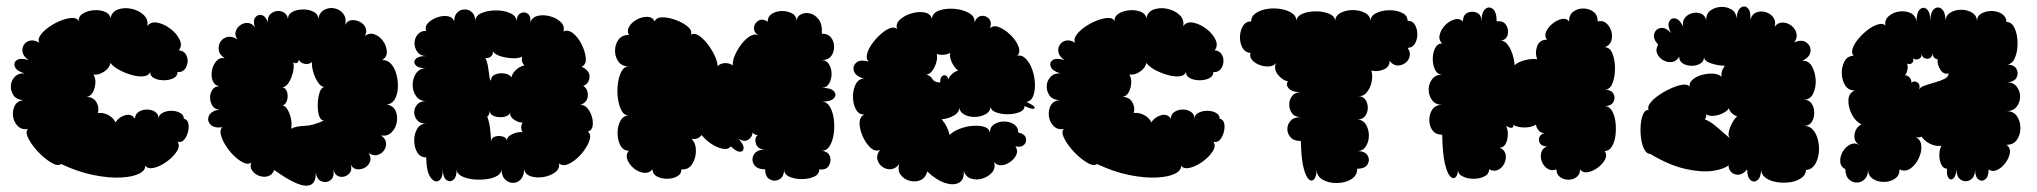

<svg xmlns="http://www.w3.org/2000/svg" viewBox="-20 -563 6472 610"><path d="M174 -42Q166 -35 151 -42Q136 -49 118.5 -64Q101 -79 87 -97Q73 -115 67 -130.5Q61 -146 69 -153Q49 -150 36.5 -162.5Q24 -175 21.5 -193Q19 -211 26.5 -226.5Q34 -242 54 -245Q33 -246 23.5 -259.5Q14 -273 14.5 -289.5Q15 -306 26.5 -318.5Q38 -331 58 -330Q33 -337 27.5 -350.5Q22 -364 33.5 -372Q45 -380 71 -372Q55 -383 52 -396Q49 -409 55.5 -420Q62 -431 75.5 -434Q89 -437 105 -427Q99 -437 108 -450.5Q117 -464 134.5 -476.5Q152 -489 172 -497Q192 -505 208 -506Q224 -507 230 -496Q229 -511 243.5 -520Q258 -529 278 -530.5Q298 -532 313.5 -525.5Q329 -519 331 -505Q335 -526 355 -533Q375 -540 398 -535Q421 -530 436.5 -515.5Q452 -501 448 -480Q459 -495 480 -491Q501 -487 521 -472Q541 -457 550.5 -437.5Q560 -418 548 -403Q563 -402 570 -391Q577 -380 576 -366.5Q575 -353 567 -343Q559 -333 544 -334Q544 -321 531 -314.5Q518 -308 500.5 -308Q483 -308 470 -314.5Q457 -321 457 -334Q452 -322 435.5 -320.5Q419 -319 398 -325Q377 -331 358.5 -341Q340 -351 331 -363Q328 -347 311 -335.5Q294 -324 277 -326Q284 -315 283 -299Q282 -283 275 -270Q268 -257 255 -255Q277 -255 286.5 -238Q296 -221 291 -204Q308 -206 324 -197.5Q340 -189 347 -174Q356 -190 376.5 -196.5Q397 -203 409 -186Q409 -200 420.5 -207.5Q432 -215 447 -215Q462 -215 473 -207.5Q484 -200 484 -186Q484 -198 496.5 -204.5Q509 -211 524.5 -211Q540 -211 552 -204.5Q564 -198 564 -186Q576 -183 578.5 -170.5Q581 -158 577 -143Q573 -128 564.5 -118.5Q556 -109 544 -113Q553 -100 542 -82.5Q531 -65 510.5 -50Q490 -35 470 -30Q450 -25 441 -37Q443 -22 422.5 -11.5Q402 -1 364 1Q326 3 276.5 -7Q227 -17 174 -42Z M851 -23Q846 -8 832.5 -3.5Q819 1 804.5 -4Q790 -9 781.5 -20.5Q773 -32 778 -47Q769 -39 754 -46Q739 -53 723.5 -68Q708 -83 696.5 -101.5Q685 -120 681.5 -136Q678 -152 687 -159Q660 -155 648.5 -167.5Q637 -180 644 -195.5Q651 -211 678 -215Q663 -215 655.5 -226Q648 -237 647.5 -251.5Q647 -266 654.5 -277.5Q662 -289 677 -289Q661 -292 655.5 -307Q650 -322 653.5 -339.5Q657 -357 667.5 -369Q678 -381 694 -378Q677 -389 675 -404Q673 -419 680.5 -430.5Q688 -442 702.5 -445.5Q717 -449 734 -438Q725 -451 729 -463.5Q733 -476 744 -483.5Q755 -491 768 -490Q781 -489 790 -476Q783 -497 791 -507.5Q799 -518 811.5 -515Q824 -512 832 -491Q829 -507 837 -516Q845 -525 857.5 -527.5Q870 -530 881 -524Q892 -518 895 -503Q895 -518 909.5 -525.5Q924 -533 943 -533Q962 -533 976.5 -525.5Q991 -518 991 -503Q995 -524 1010.5 -532Q1026 -540 1043 -536.5Q1060 -533 1070.5 -519.5Q1081 -506 1077 -484Q1084 -498 1097.5 -499Q1111 -500 1123.5 -493.5Q1136 -487 1141.5 -475Q1147 -463 1139 -449Q1155 -460 1171 -453.5Q1187 -447 1197.5 -432Q1208 -417 1209 -399.5Q1210 -382 1194 -372Q1211 -373 1222.5 -360Q1234 -347 1239.5 -326.5Q1245 -306 1244 -284.5Q1243 -263 1234.5 -248Q1226 -233 1209 -231Q1230 -227 1237 -210.5Q1244 -194 1240.5 -174.5Q1237 -155 1223.5 -142Q1210 -129 1190 -133Q1205 -123 1206.5 -109.5Q1208 -96 1200 -85Q1192 -74 1179 -70.5Q1166 -67 1151 -77Q1160 -63 1156 -50.5Q1152 -38 1140.5 -31Q1129 -24 1115.5 -25Q1102 -26 1094 -40Q1100 -21 1088 -10Q1076 1 1060.5 -1.5Q1045 -4 1039 -24Q1043 0 1030 9.5Q1017 19 1001.5 13Q986 7 983 -16Q985 27 953 27Q921 27 851 -23ZM1009 -180Q998 -181 993.5 -196Q989 -211 989.5 -231.5Q990 -252 995 -268Q1000 -284 1010 -287Q1000 -287 990.5 -301Q981 -315 975.5 -333.5Q970 -352 971 -366Q962 -358 949 -360Q936 -362 929 -373Q928 -365 923 -363Q918 -361 912 -365Q915 -351 910.5 -332.5Q906 -314 897 -300Q888 -286 877 -286Q889 -283 892.5 -269Q896 -255 891 -241.5Q886 -228 873 -228Q884 -230 892.5 -216.5Q901 -203 904.5 -185Q908 -167 905 -154Q919 -162 947 -163Q975 -164 1009 -180Z M1334 -63Q1315 -63 1305.5 -79Q1296 -95 1296 -116.5Q1296 -138 1305.5 -154Q1315 -170 1334 -170Q1315 -170 1305.5 -181Q1296 -192 1296 -206Q1296 -220 1305.5 -231Q1315 -242 1334 -242Q1313 -242 1302 -257.5Q1291 -273 1291 -293.5Q1291 -314 1302 -330Q1313 -346 1334 -346Q1309 -346 1300.5 -356Q1292 -366 1300.5 -375.5Q1309 -385 1334 -385Q1316 -385 1306.5 -397.5Q1297 -410 1297 -425.5Q1297 -441 1306.5 -453Q1316 -465 1334 -465Q1329 -479 1340.5 -490.5Q1352 -502 1369.5 -508Q1387 -514 1402.5 -511.5Q1418 -509 1423 -495Q1423 -514 1433 -523.5Q1443 -533 1456.5 -533Q1470 -533 1480 -523.5Q1490 -514 1490 -495Q1490 -513 1510 -521.5Q1530 -530 1556 -530Q1582 -530 1601.5 -521Q1621 -512 1621 -495Q1622 -515 1634 -521Q1646 -527 1656.5 -519.5Q1667 -512 1665 -491Q1670 -508 1688 -512.5Q1706 -517 1727 -511.5Q1748 -506 1761.5 -493Q1775 -480 1770 -463Q1785 -470 1801 -457Q1817 -444 1828 -422Q1839 -400 1841 -379Q1843 -358 1828 -351Q1855 -338 1853 -317.5Q1851 -297 1833 -290Q1849 -280 1847.5 -258Q1846 -236 1819 -228Q1832 -233 1843 -222.5Q1854 -212 1859.5 -195.5Q1865 -179 1863 -164Q1861 -149 1848 -145Q1858 -136 1854 -121Q1850 -106 1838.5 -89Q1827 -72 1811.5 -58.5Q1796 -45 1781 -40Q1766 -35 1756 -44Q1759 -27 1743.5 -15.5Q1728 -4 1706 -0.5Q1684 3 1666 -3Q1648 -9 1645 -26Q1645 -4 1634.5 7Q1624 18 1610 18Q1596 18 1585 7.5Q1574 -3 1573 -25Q1573 -12 1559 -4Q1545 4 1523.5 6.5Q1502 9 1481 6.5Q1460 4 1445.5 -4Q1431 -12 1431 -25Q1431 0 1420 8.5Q1409 17 1398 8.5Q1387 0 1387 -25Q1387 3 1374.5 11Q1362 19 1348.5 1.5Q1335 -16 1334 -63ZM1540 -307Q1540 -321 1553.5 -326.5Q1567 -332 1583 -329.5Q1599 -327 1605 -317Q1607 -330 1620 -341.5Q1633 -353 1646 -355Q1635 -367 1639 -383Q1627 -377 1607.5 -378Q1588 -379 1570 -384.5Q1552 -390 1546 -400Q1547 -389 1539 -383Q1531 -377 1522 -379Q1528 -368 1530.5 -350.5Q1533 -333 1535 -320Q1537 -307 1540 -307ZM1540 -112Q1540 -125 1552.5 -129Q1565 -133 1578 -129Q1591 -125 1591 -113Q1588 -127 1606 -136Q1624 -145 1640 -143Q1632 -158 1640 -174Q1627 -173 1613 -183Q1599 -193 1601 -205Q1596 -194 1580 -191.5Q1564 -189 1550 -194Q1536 -199 1536 -213Q1536 -198 1528 -192Q1534 -177 1536.5 -158.5Q1539 -140 1539.5 -126Q1540 -112 1540 -112Z M2591 -456Q2611 -456 2620.5 -443.5Q2630 -431 2630 -414Q2630 -397 2620.5 -384.5Q2611 -372 2591 -372Q2606 -372 2614 -358.5Q2622 -345 2622 -328Q2622 -311 2614 -297.5Q2606 -284 2591 -284Q2620 -284 2629.5 -273Q2639 -262 2629.5 -251Q2620 -240 2591 -240Q2607 -240 2616.5 -224Q2626 -208 2629 -185Q2632 -162 2629 -139Q2626 -116 2616.5 -100Q2607 -84 2591 -84Q2612 -81 2617 -65.5Q2622 -50 2613 -36Q2604 -22 2583 -25Q2583 -9 2566 -1.5Q2549 6 2527 6Q2505 6 2488 -1.5Q2471 -9 2471 -25Q2471 -1 2456 7Q2441 15 2426 7Q2411 -1 2411 -25Q2384 -25 2375 -41Q2366 -57 2375.5 -72.5Q2385 -88 2412 -88Q2388 -88 2382 -105.5Q2376 -123 2387 -134Q2377 -134 2371 -142Q2370 -127 2357 -119Q2344 -111 2326 -122Q2343 -104 2342.5 -92.5Q2342 -81 2330.5 -81Q2319 -81 2302 -98Q2293 -87 2275.5 -90.5Q2258 -94 2240 -106Q2222 -118 2209 -134Q2197 -118 2177 -122Q2191 -108 2191 -84Q2191 -60 2179 -41.5Q2167 -23 2145 -25Q2145 -10 2131 -2.5Q2117 5 2099 5Q2081 5 2067 -2.5Q2053 -10 2053 -25Q2042 -12 2025.5 -14Q2009 -16 1994.5 -27.5Q1980 -39 1973.5 -55Q1967 -71 1978 -84Q1960 -84 1951 -101Q1942 -118 1942 -140Q1942 -162 1951 -179Q1960 -196 1978 -196Q1963 -196 1954.5 -212Q1946 -228 1943 -251Q1940 -274 1943 -297Q1946 -320 1954.5 -336Q1963 -352 1978 -352Q1956 -352 1945 -367Q1934 -382 1934 -402Q1934 -422 1945 -437Q1956 -452 1978 -452Q1971 -466 1979.5 -479.5Q1988 -493 2004.5 -501.5Q2021 -510 2037 -509.5Q2053 -509 2060 -495Q2065 -508 2084.5 -508Q2104 -508 2127 -499.5Q2150 -491 2165 -478.5Q2180 -466 2175 -453Q2186 -459 2199.5 -450.5Q2213 -442 2226.5 -425Q2240 -408 2249.5 -388.5Q2259 -369 2260 -353Q2269 -362 2283.5 -362.5Q2298 -363 2308 -355Q2307 -370 2315.5 -389Q2324 -408 2337 -424.5Q2350 -441 2364.5 -449Q2379 -457 2390 -450Q2374 -461 2375.5 -475.5Q2377 -490 2390 -497.5Q2403 -505 2419 -494Q2419 -511 2433 -519.5Q2447 -528 2465 -528Q2483 -528 2497 -520Q2511 -512 2511 -495Q2511 -510 2524 -517Q2537 -524 2553 -520.5Q2569 -517 2581 -501.5Q2593 -486 2591 -456Z M2926 -18Q2920 3 2904 9.5Q2888 16 2870.5 11.5Q2853 7 2842 -7Q2831 -21 2837 -42Q2826 -27 2811 -25.5Q2796 -24 2783.5 -33Q2771 -42 2767.5 -56.5Q2764 -71 2776 -87Q2761 -80 2746 -93.5Q2731 -107 2721 -129.5Q2711 -152 2711 -172Q2711 -192 2726 -199Q2708 -199 2699 -216Q2690 -233 2690 -256Q2690 -279 2699 -296Q2708 -313 2725 -313Q2698 -321 2693 -337Q2688 -353 2700.5 -364Q2713 -375 2740 -367Q2731 -375 2734.5 -390.5Q2738 -406 2750 -423Q2762 -440 2777 -453.5Q2792 -467 2806.5 -473Q2821 -479 2830 -471Q2825 -488 2839.5 -501Q2854 -514 2876 -520.5Q2898 -527 2917 -523.5Q2936 -520 2941 -503Q2942 -522 2963.5 -529.5Q2985 -537 3011.5 -535Q3038 -533 3058 -522Q3078 -511 3076 -492Q3084 -511 3098.5 -512.5Q3113 -514 3122.5 -503Q3132 -492 3125 -473Q3136 -484 3154.5 -476.5Q3173 -469 3190.5 -452Q3208 -435 3215.5 -416Q3223 -397 3212 -386Q3227 -389 3239.5 -376Q3252 -363 3259.5 -342Q3267 -321 3268 -298.5Q3269 -276 3263 -259Q3257 -242 3241 -239Q3270 -226 3267 -219.5Q3264 -213 3235 -226Q3235 -213 3218.5 -206.5Q3202 -200 3181 -200Q3160 -200 3143.5 -206.5Q3127 -213 3127 -226Q3127 -209 3112 -200.5Q3097 -192 3077.5 -191.5Q3058 -191 3043 -199.5Q3028 -208 3028 -224Q3029 -207 3011.5 -196.5Q2994 -186 2972 -184Q2982 -172 2988.5 -158.5Q2995 -145 2997 -134Q3007 -145 3027 -153Q3047 -161 3068 -163Q3089 -165 3105.5 -160.5Q3122 -156 3125 -142Q3125 -159 3138.5 -168Q3152 -177 3170 -177Q3188 -177 3201.5 -168Q3215 -159 3215 -142Q3235 -138 3239 -125.5Q3243 -113 3234 -103.5Q3225 -94 3206 -98Q3215 -85 3209 -71.5Q3203 -58 3189.5 -48.5Q3176 -39 3161.5 -38Q3147 -37 3138 -49Q3144 -30 3132.5 -16Q3121 -2 3102 4Q3083 10 3065.5 4.5Q3048 -1 3042 -20Q3044 7 3027.5 17Q3011 27 2983.5 18.5Q2956 10 2926 -18ZM2967 -301Q2967 -321 2978 -323.5Q2989 -326 2993 -311Q2996 -320 3005 -328Q3014 -336 3024 -339Q3012 -348 3004 -365Q2996 -382 2999 -395Q2990 -390 2977.5 -389Q2965 -388 2956 -392Q2959 -381 2955 -366Q2951 -351 2942.5 -339Q2934 -327 2923 -326Q2936 -323 2942.5 -312Q2949 -301 2967 -301Z M3465 -42Q3457 -35 3442 -42Q3427 -49 3409.5 -64Q3392 -79 3378 -97Q3364 -115 3358 -130.5Q3352 -146 3360 -153Q3340 -150 3327.5 -162.5Q3315 -175 3312.5 -193Q3310 -211 3317.5 -226.5Q3325 -242 3345 -245Q3324 -246 3314.5 -259.5Q3305 -273 3305.5 -289.5Q3306 -306 3317.5 -318.5Q3329 -331 3349 -330Q3324 -337 3318.5 -350.5Q3313 -364 3324.5 -372Q3336 -380 3362 -372Q3346 -383 3343 -396Q3340 -409 3346.5 -420Q3353 -431 3366.5 -434Q3380 -437 3396 -427Q3390 -437 3399 -450.5Q3408 -464 3425.5 -476.5Q3443 -489 3463 -497Q3483 -505 3499 -506Q3515 -507 3521 -496Q3520 -511 3534.5 -520Q3549 -529 3569 -530.5Q3589 -532 3604.5 -525.5Q3620 -519 3622 -505Q3626 -526 3646 -533Q3666 -540 3689 -535Q3712 -530 3727.5 -515.5Q3743 -501 3739 -480Q3750 -495 3771 -491Q3792 -487 3812 -472Q3832 -457 3841.5 -437.5Q3851 -418 3839 -403Q3854 -402 3861 -391Q3868 -380 3867 -366.5Q3866 -353 3858 -343Q3850 -333 3835 -334Q3835 -321 3822 -314.5Q3809 -308 3791.5 -308Q3774 -308 3761 -314.5Q3748 -321 3748 -334Q3743 -322 3726.5 -320.5Q3710 -319 3689 -325Q3668 -331 3649.5 -341Q3631 -351 3622 -363Q3619 -347 3602 -335.5Q3585 -324 3568 -326Q3575 -315 3574 -299Q3573 -283 3566 -270Q3559 -257 3546 -255Q3568 -255 3577.5 -238Q3587 -221 3582 -204Q3599 -206 3615 -197.5Q3631 -189 3638 -174Q3647 -190 3667.5 -196.5Q3688 -203 3700 -186Q3700 -200 3711.5 -207.5Q3723 -215 3738 -215Q3753 -215 3764 -207.5Q3775 -200 3775 -186Q3775 -198 3787.5 -204.5Q3800 -211 3815.5 -211Q3831 -211 3843 -204.5Q3855 -198 3855 -186Q3867 -183 3869.5 -170.5Q3872 -158 3868 -143Q3864 -128 3855.5 -118.5Q3847 -109 3835 -113Q3844 -100 3833 -82.5Q3822 -65 3801.5 -50Q3781 -35 3761 -30Q3741 -25 3732 -37Q3734 -22 3713.5 -11.5Q3693 -1 3655 1Q3617 3 3567.5 -7Q3518 -17 3465 -42Z M4113 -115Q4091 -115 4080.5 -126.5Q4070 -138 4070 -153Q4070 -168 4080.5 -179.5Q4091 -191 4113 -191Q4094 -191 4085 -203Q4076 -215 4076 -230.5Q4076 -246 4085 -258Q4094 -270 4113 -270Q4085 -270 4074.5 -282Q4064 -294 4072 -304Q4053 -309 4039.5 -326.5Q4026 -344 4034 -363Q4027 -353 4012 -352Q3997 -351 3982 -356.5Q3967 -362 3958 -372.5Q3949 -383 3953 -395Q3936 -396 3927.5 -411Q3919 -426 3919.5 -446Q3920 -466 3929 -480.5Q3938 -495 3955 -495Q3955 -511 3969.5 -521Q3984 -531 4005.5 -534.5Q4027 -538 4048.5 -534.5Q4070 -531 4084.5 -521.5Q4099 -512 4099 -495Q4099 -511 4117.5 -519Q4136 -527 4160.5 -527Q4185 -527 4203.5 -519Q4222 -511 4222 -495Q4222 -513 4239 -522Q4256 -531 4278 -531Q4300 -531 4317 -522Q4334 -513 4334 -495Q4334 -512 4351.5 -521Q4369 -530 4392.5 -530.5Q4416 -531 4434 -522.5Q4452 -514 4452 -497Q4468 -497 4475.5 -484Q4483 -471 4483 -454Q4483 -437 4475 -424Q4467 -411 4452 -411Q4462 -397 4458.5 -383.5Q4455 -370 4443.5 -362Q4432 -354 4418.5 -355Q4405 -356 4395 -370Q4395 -350 4375.5 -342Q4356 -334 4337 -339Q4342 -321 4337.5 -301.5Q4333 -282 4322 -269Q4311 -256 4295 -258Q4311 -257 4318.5 -245.5Q4326 -234 4325.5 -219Q4325 -204 4316.5 -193.5Q4308 -183 4292 -183Q4310 -183 4319.5 -167.5Q4329 -152 4329 -132.5Q4329 -113 4319.5 -98Q4310 -83 4292 -83Q4317 -83 4325 -69Q4333 -55 4325 -41Q4317 -27 4292 -27Q4292 -5 4273 6.5Q4254 18 4228 18.5Q4202 19 4182.5 8Q4163 -3 4163 -25Q4163 -3 4155.5 6Q4148 15 4138.5 7Q4129 -1 4121.5 -30Q4114 -59 4113 -115Z M4562 -135Q4541 -135 4531 -149Q4521 -163 4521 -182Q4521 -201 4531 -215.5Q4541 -230 4562 -230Q4541 -230 4530 -244.5Q4519 -259 4519 -278Q4519 -297 4530 -311.5Q4541 -326 4562 -326Q4547 -326 4539.5 -341Q4532 -356 4532 -375.5Q4532 -395 4539.5 -410Q4547 -425 4562 -425Q4550 -436 4554 -452.5Q4558 -469 4571 -482.5Q4584 -496 4600 -501Q4616 -506 4628 -495Q4628 -516 4642.5 -522.5Q4657 -529 4672 -522.5Q4687 -516 4687 -495Q4687 -525 4699 -534.5Q4711 -544 4723 -534.5Q4735 -525 4735 -495Q4756 -498 4765 -483.5Q4774 -469 4770 -452.5Q4766 -436 4745 -433Q4757 -436 4767.5 -424Q4778 -412 4784.5 -393Q4791 -374 4792 -356Q4805 -367 4825.5 -372Q4846 -377 4864 -375Q4856 -394 4863.5 -415.5Q4871 -437 4895 -437Q4886 -448 4892 -462Q4898 -476 4912 -487.5Q4926 -499 4941 -502.5Q4956 -506 4965 -495Q4965 -516 4978.5 -526Q4992 -536 5010 -536Q5028 -536 5042 -526Q5056 -516 5056 -495Q5072 -499 5083.5 -489Q5095 -479 5099.5 -463Q5104 -447 5099 -432.5Q5094 -418 5078 -413Q5095 -413 5103 -392.5Q5111 -372 5111 -345.5Q5111 -319 5103 -298.5Q5095 -278 5078 -278Q5099 -278 5106 -265Q5113 -252 5106 -239Q5099 -226 5078 -226Q5092 -226 5101 -211.5Q5110 -197 5112.5 -175.5Q5115 -154 5112.5 -133Q5110 -112 5101 -97.5Q5092 -83 5078 -83Q5087 -71 5079.5 -56.5Q5072 -42 5056.5 -30.5Q5041 -19 5025 -16Q5009 -13 5000 -25Q5000 -9 4989 -0.5Q4978 8 4963 8Q4948 8 4936.5 -0.5Q4925 -9 4925 -25Q4910 -19 4897.5 -26.5Q4885 -34 4879 -48.5Q4873 -63 4876.5 -77.5Q4880 -92 4895 -98Q4879 -98 4873 -107Q4867 -116 4870.5 -126.5Q4874 -137 4887 -140Q4876 -140 4868.5 -148.5Q4861 -157 4860 -167Q4845 -158 4824 -158Q4803 -158 4788 -166Q4789 -158 4783 -157Q4777 -156 4765 -163Q4771 -151 4770.5 -134.5Q4770 -118 4763.5 -106Q4757 -94 4745 -94Q4761 -86 4763.5 -72Q4766 -58 4759.5 -44Q4753 -30 4740 -23.5Q4727 -17 4711 -25Q4711 -10 4696 -2.5Q4681 5 4661.5 5Q4642 5 4627 -2.5Q4612 -10 4612 -25Q4612 -7 4604.5 0Q4597 7 4587.5 -2.5Q4578 -12 4570.5 -43.5Q4563 -75 4562 -135Z M5223 -74Q5212 -74 5204.5 -87.5Q5197 -101 5194 -122Q5191 -143 5192.5 -164Q5194 -185 5200 -199.5Q5206 -214 5218 -214Q5213 -223 5223 -236Q5233 -249 5251.5 -261.5Q5270 -274 5290.5 -283Q5311 -292 5327 -294Q5343 -296 5348 -287Q5346 -300 5357.5 -310Q5369 -320 5387 -325Q5405 -330 5422.5 -329Q5440 -328 5450 -319Q5446 -335 5460 -354Q5435 -355 5414 -362.5Q5393 -370 5394 -383Q5394 -368 5382 -361Q5370 -354 5354.5 -354Q5339 -354 5327 -361Q5315 -368 5315 -383Q5306 -368 5292 -366Q5278 -364 5264.5 -371.5Q5251 -379 5245 -392.5Q5239 -406 5248 -421Q5231 -440 5235.5 -455.5Q5240 -471 5256 -474Q5272 -477 5289 -458Q5277 -481 5283 -494Q5289 -507 5302.5 -504.5Q5316 -502 5328 -478Q5324 -494 5332.5 -505.5Q5341 -517 5355.5 -521Q5370 -525 5383.5 -520Q5397 -515 5401 -499Q5400 -519 5414 -529.5Q5428 -540 5447 -541Q5466 -542 5481 -533Q5496 -524 5497 -504Q5499 -531 5511 -539Q5523 -547 5533 -537Q5543 -527 5541 -500Q5546 -518 5560 -523.5Q5574 -529 5589.5 -524.5Q5605 -520 5614 -507.5Q5623 -495 5618 -478Q5629 -492 5644 -491.5Q5659 -491 5671.5 -481.5Q5684 -472 5687.5 -457Q5691 -442 5680 -428Q5704 -439 5719 -428Q5734 -417 5732 -399Q5730 -381 5706 -370Q5726 -371 5736.5 -352.5Q5747 -334 5748.5 -310Q5750 -286 5741 -266.5Q5732 -247 5712 -246Q5728 -246 5736 -233.5Q5744 -221 5744 -204.5Q5744 -188 5736 -175.5Q5728 -163 5712 -163Q5730 -163 5741 -149.5Q5752 -136 5756.5 -115.5Q5761 -95 5758 -74Q5755 -53 5745 -38.5Q5735 -24 5718 -23Q5717 -7 5702.5 3Q5688 13 5667 16Q5646 19 5624.5 15.5Q5603 12 5589 1.5Q5575 -9 5575 -25Q5575 0 5564 9Q5553 18 5542 9.5Q5531 1 5531 -25Q5518 -9 5504 -8Q5490 -7 5480.5 -16Q5471 -25 5472 -38Q5456 -25 5420.5 -20Q5385 -15 5334 -26.5Q5283 -38 5223 -74ZM5479 -123Q5470 -128 5472 -141Q5474 -154 5481.5 -169Q5489 -184 5499 -194Q5490 -196 5482.5 -203Q5475 -210 5473 -219Q5466 -209 5452 -202.5Q5438 -196 5423.5 -195Q5409 -194 5400 -200Q5403 -191 5396 -184Q5410 -179 5426.5 -166Q5443 -153 5457 -140Q5471 -127 5479 -123Z M6355 -493Q6372 -493 6381 -472.5Q6390 -452 6390 -425Q6390 -398 6381 -378Q6372 -358 6355 -358Q6379 -358 6386.5 -344Q6394 -330 6386.5 -316Q6379 -302 6355 -302Q6376 -302 6387 -288Q6398 -274 6398 -256Q6398 -238 6387 -224Q6376 -210 6355 -210Q6377 -210 6388 -194Q6399 -178 6399 -156.5Q6399 -135 6388 -119Q6377 -103 6355 -103Q6368 -93 6365.5 -77Q6363 -61 6351.5 -45.5Q6340 -30 6325 -23Q6310 -16 6298 -25Q6298 -1 6287 7Q6276 15 6265.5 7Q6255 -1 6255 -25Q6255 0 6240 8.5Q6225 17 6210.5 8.5Q6196 0 6196 -25Q6194 -3 6186 4Q6178 11 6171 3Q6164 -5 6166 -27Q6154 -27 6147.5 -40.5Q6141 -54 6141.5 -71.5Q6142 -89 6148 -100Q6132 -97 6113.5 -105.5Q6095 -114 6085 -129Q6075 -124 6064 -129Q6082 -121 6084 -101Q6086 -81 6076 -60Q6066 -39 6049.5 -27.5Q6033 -16 6015 -25Q6015 -5 6000 5Q5985 15 5965 15Q5945 15 5930 5Q5915 -5 5915 -25Q5915 -4 5904 6.5Q5893 17 5879 17Q5865 17 5854 6.5Q5843 -4 5843 -25Q5827 -34 5826.5 -50.5Q5826 -67 5835 -82Q5844 -97 5858.5 -104Q5873 -111 5888 -102Q5874 -110 5872 -123.5Q5870 -137 5876 -149.5Q5882 -162 5894 -168Q5875 -177 5863.5 -199.5Q5852 -222 5852.5 -244.5Q5853 -267 5873 -276Q5853 -275 5842.5 -291.5Q5832 -308 5831.5 -329.5Q5831 -351 5840 -368Q5849 -385 5869 -386Q5861 -394 5866 -409Q5871 -424 5884.5 -440Q5898 -456 5914.5 -468.5Q5931 -481 5946.5 -485.5Q5962 -490 5970 -482Q5967 -500 5981 -512Q5995 -524 6014.5 -526.5Q6034 -529 6050 -521.5Q6066 -514 6069 -495Q6069 -524 6080 -533.5Q6091 -543 6102 -533.5Q6113 -524 6113 -495Q6113 -525 6125 -534.5Q6137 -544 6149 -534.5Q6161 -525 6161 -495Q6161 -513 6176 -522.5Q6191 -532 6211 -532Q6231 -532 6246 -522.5Q6261 -513 6261 -495Q6261 -512 6275 -520Q6289 -528 6307.5 -528Q6326 -528 6340 -519Q6354 -510 6355 -493ZM6171 -330Q6155 -325 6144.5 -342Q6134 -359 6136 -375Q6130 -375 6125 -380Q6120 -385 6120 -396Q6120 -383 6111.5 -378.5Q6103 -374 6094 -378.5Q6085 -383 6085 -396Q6087 -381 6076.5 -376Q6066 -371 6058 -378Q6061 -368 6054.5 -362.5Q6048 -357 6039 -361Q6042 -353 6040 -341.5Q6038 -330 6032 -324Q6041 -324 6047.5 -316Q6054 -308 6052 -300Q6062 -308 6072 -301Q6082 -294 6077 -278Q6080 -286 6094.5 -291Q6109 -296 6127 -301Q6145 -306 6158 -312.5Q6171 -319 6171 -330Z"/></svg>

Font: Rubik Bubbles
Style: Regular
Weight: 400
Designer: Hubert and Fischer, NaN
Foundry: Hubert and Fischer, NaN
Version: Version 2.200